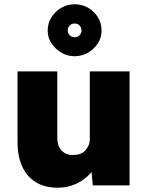

<svg xmlns="http://www.w3.org/2000/svg" viewBox="-20 -867 698 898"><path d="M62 -204V-533H248V-223Q248 -197 257 -179Q266 -161 282 -151.5Q298 -142 321 -142Q339 -142 353.5 -147Q368 -152 378 -162.5Q388 -173 394 -186.5Q400 -200 400 -216V-533H586V0H414L404 -108L439 -120Q428 -83 400 -53Q372 -23 333 -6Q294 11 250 11Q190 11 148 -14.5Q106 -40 84 -88Q62 -136 62 -204ZM203 -724Q203 -758 220.5 -786Q238 -814 266.5 -830.5Q295 -847 329 -847Q364 -847 392.5 -830.5Q421 -814 438 -786Q455 -758 455 -724Q455 -691 437.5 -664Q420 -637 391.5 -620.5Q363 -604 329 -604Q296 -604 267.5 -620.5Q239 -637 221 -664Q203 -691 203 -724ZM361 -724Q361 -739 352 -748Q343 -757 329 -757Q315 -757 306 -748Q297 -739 297 -725Q297 -711 306.5 -702Q316 -693 329 -693Q343 -693 352 -702Q361 -711 361 -724Z"/></svg>

Font: Mach ExtraBold
Style: Regular
Weight: 800
Version: Version 1.002